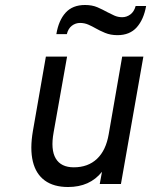

<svg xmlns="http://www.w3.org/2000/svg" viewBox="-20 -738 606 770"><path d="M253 12Q195.5 12 159.8 -14Q124 -40 111.8 -90.2Q99.5 -140.5 112 -213L164 -511H249L195 -207Q182.5 -138 203.5 -102.5Q224.5 -67 276 -67Q333 -67 369 -101Q405 -135 416 -200L470 -511H555L465 0H380L389 -49Q364.5 -18.5 330.5 -3.2Q296.5 12 253 12ZM451 -597Q423.5 -597 401.2 -606.2Q379 -615.5 363.5 -624.5Q350.5 -632 334.8 -639Q319 -646 301 -646Q283 -646 268.2 -634.8Q253.5 -623.5 248 -601H206Q215 -656 243 -687Q271 -718 321 -718Q349.5 -718 370.8 -708.8Q392 -699.5 410 -689.5Q423 -682.5 438 -675.8Q453 -669 470 -669Q488 -669 503 -680.2Q518 -691.5 524 -714H566Q556.5 -660 528.5 -628.5Q500.5 -597 451 -597Z"/></svg>

Font: Overpass
Style: Italic
Weight: 400
Italic angle: -10°
Designer: Delve Withrington, Dave Bailey, Thomas Jockin
Foundry: Delve Fonts LLC
Version: Version 4.000